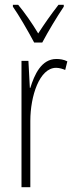

<svg xmlns="http://www.w3.org/2000/svg" viewBox="-20 -784 311 804"><path d="M123 -606H157C182 -653 218 -713 247 -756V-764H225C191 -720 168 -687 140 -644C115 -686 82 -733 56 -764H34V-756C58 -722 97 -655 123 -606ZM216 -537C153 -537 124 -471 107 -416H105L99 -529H70V0H107V-278C107 -381 145 -500 215 -500C229 -500 244 -495 253 -491L262 -527C247 -535 230 -537 216 -537Z"/></svg>

Font: Noto Sans ExtraCondensed ExtraLight
Style: Regular
Weight: 200
Width: 2
Designer: Monotype Design Team
Foundry: Monotype Imaging Inc.
Version: Version 2.013